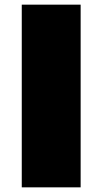

<svg xmlns="http://www.w3.org/2000/svg" viewBox="-20 -805 447 825"><path d="M73.5 0H326.5V-785H73.5Z"/></svg>

Font: Anybody Expanded Black
Style: Regular
Weight: 900
Width: 7
Designer: Tyler Finck
Foundry: Etcetera Type Company
Version: Version 1.113;gftools[0.9.25]